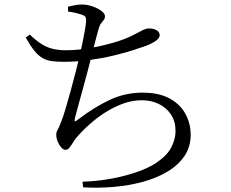

<svg xmlns="http://www.w3.org/2000/svg" viewBox="-20 -802 1040 864"><path d="M351.3 15.6Q409.6 13.6 458.6 5.8Q507.5 -2 546.5 -12.8Q635.4 -36.8 684 -69.8Q732.5 -102.7 751.2 -139.6Q769.9 -176.5 769.9 -212.1Q769.9 -256.2 749.3 -286.9Q728.7 -317.7 694.4 -334.3Q660.1 -350.9 618.1 -350.9Q576.5 -350.9 535.6 -336.4Q494.7 -321.8 456.3 -297.7Q417.9 -273.6 384.5 -243.8Q351 -214.1 324 -182.9Q317 -174.6 309 -161.4Q301 -148.2 292.9 -138Q284.7 -127.8 274.6 -127.8Q265.1 -127.8 255.5 -138.6Q245.9 -149.4 239.5 -164.9Q233.2 -180.5 233.2 -195.8Q233.2 -208.4 238.8 -216.9Q244.4 -225.5 254.6 -252.4Q263.8 -274.5 275.3 -313.4Q286.8 -352.2 299 -396.9Q311.2 -441.6 321.6 -482.5Q332 -523.4 338.2 -549.9Q345.2 -579.5 351.4 -610.4Q357.5 -641.3 362.2 -667.2Q366.9 -693.2 367.3 -706.5Q368.5 -720.9 363.9 -726.6Q359.2 -732.2 347 -736.5Q335.2 -740.5 320.5 -744Q305.8 -747.4 286.6 -749.9L285.8 -771.9Q302.5 -775.8 318.2 -778.8Q334 -781.7 349 -781.7Q371.6 -781.7 395.8 -773.4Q419.9 -765.1 436.1 -753Q452.4 -740.8 452.4 -729Q452.4 -719.5 447 -712.6Q441.6 -705.6 434.9 -696.9Q428.3 -688.1 423.7 -672Q417.5 -650 410 -621.2Q402.5 -592.4 392.1 -550.5Q384.9 -521.8 375.1 -484.3Q365.3 -446.7 354.3 -407.3Q343.4 -367.9 334.1 -333.8Q324.8 -299.6 318.7 -276.6Q314.5 -260.3 316.5 -256.8Q318.5 -253.3 334.6 -266.6Q404.7 -320.1 474 -352.6Q543.3 -385.1 621.6 -385.1Q695.9 -385.1 743.8 -358.6Q791.7 -332.2 814.9 -288.9Q838.1 -245.7 838.1 -195.4Q838.1 -141.3 810.2 -100.1Q782.3 -58.8 733.7 -29.8Q685.2 -0.7 622.6 16.3Q560 33.3 491.1 39.1Q422.2 45 354.1 40.9ZM267.4 -523.9Q236 -523.9 213.2 -526.9Q190.5 -530 171.7 -540.6Q152.9 -551.3 135.1 -573Q117.3 -594.7 95.8 -633L114.2 -646.4Q143.3 -618.5 167.8 -603.3Q192.3 -588.1 218.3 -582Q244.3 -575.9 276.9 -575.9Q327.2 -575.9 383.4 -585.5Q439.5 -595.1 491 -610.2Q542.4 -625.3 575.8 -642.3Q603.6 -656.9 620.6 -665.5Q637.5 -674.1 649.4 -674.1Q657.5 -674.1 666 -672.5Q674.5 -670.9 682 -667.4Q689.4 -663.8 694 -657.9Q698.6 -651.9 698.6 -643.2Q698.6 -630.4 680.7 -618Q662.7 -605.5 635.8 -595.3Q614.7 -587.6 576.7 -575.5Q538.6 -563.4 489 -551.5Q439.3 -539.6 382.4 -531.8Q325.4 -523.9 267.4 -523.9Z"/></svg>

Font: Noto Serif SC ExtraLight
Style: Regular
Weight: 200
Designer: Ryoko NISHIZUKA 西塚涼子 (kana & ideographs); Frank Grießhammer (Latin, Greek & Cyrillic); Wenlong ZHANG 张文龙 (bopomofo); San
Foundry: Adobe
Version: Version 2.002-H1;hotconv 1.1.0;makeotfexe 2.6.0